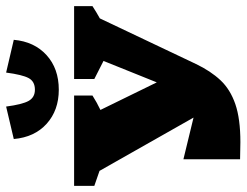

<svg xmlns="http://www.w3.org/2000/svg" viewBox="-116 -692 805 627"><g transform="rotate(-90 286.5 -378.5)"><path d="M307 -589Q240 -589 196 -628.5Q152 -668 146 -736L252 -761Q259 -708 270.5 -687.5Q282 -667 307 -667Q334 -667 345 -687.5Q356 -708 363 -761L470 -736Q464 -669 420 -629Q376 -589 307 -589ZM80 3V-182L216 -149L42 -456L-7 -473V-539H288V-479Q266 -465 241 -453L331 -269L401 -443L342 -473V-539H580V-479Q560 -466 540 -455L391 -141Q368 -93 338 -61Q308 -29 260 -12.5Q212 4 136 4Q122 4 108 3.5Q94 3 80 3Z"/></g></svg>

Font: Piazzolla SC ExtraBold
Style: Regular
Weight: 800
Designer: Juan Pablo del Peral
Foundry: Huerta Tipografica
Version: Version 1.330